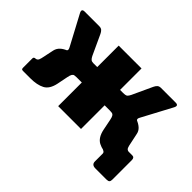

<svg xmlns="http://www.w3.org/2000/svg" viewBox="-114 -805 1189 1189"><g transform="rotate(45 481.0 -210.0)"><path d="M795 110Q762 110 762 81V13Q762 0 746 -5L814 -109H899Q918 -109 918 -86V85Q918 98 912.5 104Q907 110 891 110ZM52 0Q43 0 40 -3Q37 -6 37 -15V-96Q37 -109 52 -109Q59 -109 65.5 -114.5Q72 -120 76 -137L94 -222Q99 -244 115.5 -259.5Q132 -275 158 -284.5Q184 -294 217 -297L303 -342H359V-530H559V-342H616L702 -297Q735 -294 761 -284.5Q787 -275 804 -259.5Q821 -244 825 -222L843 -137Q847 -120 853.5 -114.5Q860 -109 867 -109Q882 -109 882 -96V-15Q882 -6 879 -3Q876 0 867 0H803Q745 0 709 -19Q673 -38 661 -96L647 -166Q643 -187 637.5 -195.5Q632 -204 624.5 -205.5Q617 -207 606 -207H559V0H359V-207H313Q303 -207 295 -205.5Q287 -204 281.5 -195.5Q276 -187 272 -166L258 -96Q246 -38 210 -19Q174 0 116 0ZM324 -262 150 -281Q157 -285 156.5 -292Q156 -299 151 -308L47 -503Q33 -530 61 -530H189Q205 -530 213.5 -522Q222 -514 228 -501L289 -369Q296 -355 303.5 -348.5Q311 -342 324 -342ZM584 -262V-342Q609 -342 616 -348.5Q623 -355 630 -369L691 -501Q697 -514 705.5 -522Q714 -530 730 -530H858Q886 -530 872 -503L768 -308Q756 -288 769 -281Z"/></g></svg>

Font: Libre Franklin Black
Style: Regular
Weight: 900
Designer: Pablo Impallari, Rodrigo Fuenzalida, Nhung Nguyen
Foundry: Impallari Type
Version: Version 3.000